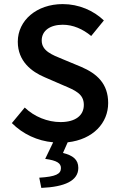

<svg xmlns="http://www.w3.org/2000/svg" viewBox="-20 -686 585 939"><path d="M240 10 201 91C260 99 278 113 278 136C278 165 253 178 172 183L182 233C297 228 363 198 363 135C363 94 336 74 288 62L311 10C436 -4 509 -85 509 -182C509 -277 454 -326 377 -359L288 -396C234 -418 184 -437 184 -488C184 -536 225 -565 287 -565C337 -565 385 -544 426 -510L488 -586C438 -634 366 -666 287 -666C159 -666 67 -586 67 -482C67 -386 135 -335 199 -308L289 -269C348 -244 390 -227 390 -173C390 -122 350 -89 276 -89C213 -89 148 -115 101 -160L38 -84C92 -30 163 3 240 10Z"/></svg>

Font: DAIFUKU Sans Semibold
Style: Regular
Weight: 600
Designer: Original font ‘Source Sans 3’ : Paul D. Hunt
Foundry: Daifuku
Version: Version 1.000